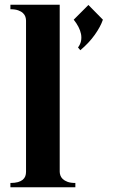

<svg xmlns="http://www.w3.org/2000/svg" viewBox="-20 -790 479 810"><path d="M23.9 -18.1Q43 -18.1 55.7 -21.7Q68.4 -25.4 75.9 -31.7Q83.5 -38.1 86.7 -46.6Q89.8 -55.2 89.8 -64.9V-703.1Q89.8 -710.4 87.2 -719Q84.5 -727.5 77.1 -734.6Q69.8 -741.7 57.1 -746.3Q44.4 -751 23.9 -751V-770H231.9V-65.9Q231.9 -58.6 234.6 -50.3Q237.3 -42 244.6 -34.9Q252 -27.8 264.9 -22.9Q277.8 -18.1 297.9 -18.1V0H23.9ZM309.1 -589.8Q318.8 -602.5 321.8 -616.9Q324.7 -631.3 321.8 -646.5Q318.8 -661.6 310.8 -677Q302.7 -692.4 291 -707L353 -769L414.1 -707Q404.3 -677.7 379.9 -643.3Q355.5 -608.9 318.8 -578.1Z"/></svg>

Font: Uncial Antiqua
Style: Regular
Weight: 400
Version: Version 1.000